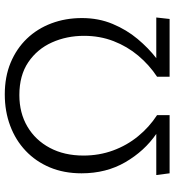

<svg xmlns="http://www.w3.org/2000/svg" viewBox="18 -765 747 823"><g transform="rotate(-90 391.5 -353.5)"><path d="M60.1 0 52.7 -57.1H229Q155.3 -107.9 107.7 -189.9Q60.1 -272 60.1 -377.4Q60.1 -452.6 85.4 -513.2Q110.8 -573.7 156.5 -616.9Q202.1 -660.2 263.9 -683.3Q325.7 -706.5 398.4 -706.5Q474.1 -706.5 534.4 -681.4Q594.7 -656.2 637.5 -611.6Q680.2 -566.9 702.9 -506.6Q725.6 -446.3 725.6 -376Q725.6 -304.2 700.4 -244.1Q675.3 -184.1 636 -137.2Q596.7 -90.3 553.7 -57.1H728L721.7 0H474.1V-53.7Q524.9 -87.4 564.5 -134.5Q604 -181.6 626.7 -240.2Q649.4 -298.8 649.4 -366.7Q649.4 -441.4 621.1 -504.4Q592.8 -567.4 536.4 -605.7Q480 -644 395.5 -644Q318.8 -644 260.5 -609.6Q202.1 -575.2 169.2 -513.4Q136.2 -451.7 136.2 -369.1Q136.2 -301.8 158 -242.4Q179.7 -183.1 218.8 -135.3Q257.8 -87.4 309.6 -53.7V0Z"/></g></svg>

Font: Comme
Style: Regular
Weight: 400
Designer: Vernon Adams
Foundry: Vernon Adams
Version: Version 1.000;gftools[0.9.27]